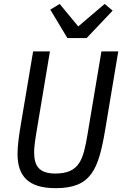

<svg xmlns="http://www.w3.org/2000/svg" viewBox="-20 -965 640 997"><path d="M152 -698.2 88.4 -320.3C79.5 -267.4 71 -209.2 71 -166.5C71 -52.6 124.3 12.1 269.2 12.1C453.5 12.1 491.1 -84.2 525.9 -289.4L594.1 -698.2H506.7L435.4 -272.7C413 -139.6 395.6 -63.9 267 -63.9C180 -63.9 157.3 -106.9 157.3 -174C157.3 -198.2 160.2 -225.9 171.9 -294.7L239.3 -698.2ZM241.1 -915.1 329.9 -767.4H430L565 -909.8L523.4 -944.6L386.4 -827.8L289.8 -944.6Z"/></svg>

Font: Margiela Mono Italic Text It
Style: Regular
Weight: 400
Designer: Mike Abbink, Paul van der Laan, Pieter van Rosmalen
Foundry: Bold Monday
Version: Version 2.003 2021